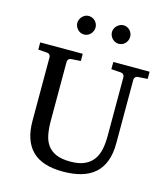

<svg xmlns="http://www.w3.org/2000/svg" viewBox="-130 -992 971 1109"><g transform="rotate(15 356.0 -437.5)"><path d="M627 -624Q616.2 -623 611.1 -616.2Q606 -609.4 606 -602.1V-222.2Q606 -160.6 589.4 -115.7Q572.8 -70.8 540.3 -41.5Q507.8 -12.2 459.7 2Q411.6 16.1 349.1 16.1Q225.1 16.1 165 -43.9Q105 -104 105 -222.2V-602.1Q105 -609.4 99.9 -616.2Q94.7 -623 84 -624L30.8 -627.9V-670.9H285.2V-627.9L228 -624Q217.3 -623 212.2 -616.2Q207 -609.4 207 -602.1V-248Q207 -204.1 213.9 -167.7Q220.7 -131.3 239.3 -105.5Q257.8 -79.6 290.8 -65.2Q323.7 -50.8 376 -50.8Q427.7 -50.8 460.9 -65.9Q494.1 -81.1 513.2 -107.7Q532.2 -134.3 539.6 -170.4Q546.9 -206.5 546.9 -248V-602.1Q546.9 -609.4 541.3 -616.2Q535.6 -623 524.9 -624L467.8 -627.9V-670.9H685.1V-627.9ZM317.4 -836.4Q317.4 -825.2 313 -814.9Q308.6 -804.7 301.3 -796.9Q293.9 -789.1 283.9 -784.7Q273.9 -780.3 262.7 -780.3Q251.5 -780.3 241.7 -784.7Q231.9 -789.1 224.6 -796.9Q217.3 -804.7 212.9 -814.5Q208.5 -824.2 208.5 -835.4Q208.5 -846.2 212.9 -856.2Q217.3 -866.2 224.6 -874Q231.9 -881.8 241.7 -886.5Q251.5 -891.1 262.7 -891.1Q273.9 -891.1 283.9 -886.7Q293.9 -882.3 301.3 -875Q308.6 -867.7 313 -857.7Q317.4 -847.7 317.4 -836.4ZM524.4 -836.4Q524.4 -825.2 520.3 -814.9Q516.1 -804.7 508.8 -796.9Q501.5 -789.1 491.7 -784.7Q481.9 -780.3 470.7 -780.3Q459.5 -780.3 449.5 -784.7Q439.5 -789.1 431.9 -796.9Q424.3 -804.7 419.9 -814.9Q415.5 -825.2 415.5 -836.4Q415.5 -846.7 419.9 -856.7Q424.3 -866.7 432.1 -874.3Q439.9 -881.8 449.7 -886.5Q459.5 -891.1 470.7 -891.1Q481.9 -891.1 491.7 -886.7Q501.5 -882.3 508.8 -874.8Q516.1 -867.2 520.3 -857.2Q524.4 -847.2 524.4 -836.4Z"/></g></svg>

Font: BabelStone Ogham Bound
Style: Italic
Weight: 400
Italic angle: -30°
Designer: Andrew West
Foundry: BabelStone
Version: Version 2.02 March 14, 2022